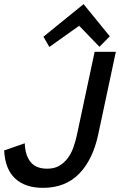

<svg xmlns="http://www.w3.org/2000/svg" viewBox="-34 -884 600 915"><path d="M434.1 -243.2Q408.2 -122.1 342.5 -55.4Q276.9 11.2 170.9 11.2Q85.9 11.2 38.1 -33.4Q-9.8 -78.1 -14.2 -167L84 -201.2Q85.9 -144 111.6 -112.1Q137.2 -80.1 190.9 -80.1Q224.1 -80.1 247.6 -93.5Q271 -106.9 288.1 -129.4Q305.2 -151.9 315.7 -181.4Q326.2 -210.9 333 -243.2L417 -637.2H518.1ZM489.3 -710.9 439.9 -661.1 343.3 -761.2 201.2 -660.2 172.9 -709 364.3 -864.3Z"/></svg>

Font: Anonymous Pro
Style: Bold Italic
Weight: 700
Italic angle: -12°
Monospace: yes
Designer: Mark Simonson
Version: Version 1.003